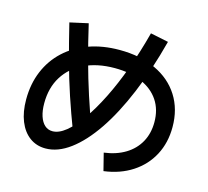

<svg xmlns="http://www.w3.org/2000/svg" viewBox="-120 -955 1239 1145"><g transform="rotate(15 500.0 -382.5)"><path d="M586 -56Q662 -66 717 -99.5Q772 -133 801.5 -186.5Q831 -240 831 -309Q831 -387 793.5 -443Q756 -499 686 -529.5Q616 -560 520 -560Q413 -560 333.5 -522Q254 -484 210.5 -414.5Q167 -345 167 -249Q167 -203 178 -169.5Q189 -136 209 -118Q229 -100 257 -100Q296 -100 339.5 -135Q383 -170 428.5 -234.5Q474 -299 518.5 -388Q563 -477 602.5 -585.5Q642 -694 674 -816L785 -793Q737 -609 675 -460.5Q613 -312 542 -207.5Q471 -103 395 -46.5Q319 10 243 10Q187 10 145 -21Q103 -52 80 -109Q57 -166 57 -243Q57 -339 90 -418Q123 -497 184.5 -554Q246 -611 331 -641.5Q416 -672 520 -672Q648 -672 743.5 -627.5Q839 -583 891 -501Q943 -419 943 -309Q943 -212 902.5 -135.5Q862 -59 787.5 -10.5Q713 38 613 51ZM375 -133Q338 -230 305 -328.5Q272 -427 243.5 -532.5Q215 -638 187 -753L300 -778Q326 -665 354 -561.5Q382 -458 413.5 -361Q445 -264 481 -168Z"/></g></svg>

Font: M PLUS 2 SemiBold
Style: Regular
Weight: 600
Designer: Coji Morishita
Foundry: UNDERFOREST DESIGN
Version: Version 1.001